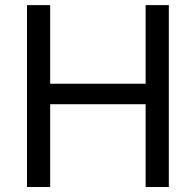

<svg xmlns="http://www.w3.org/2000/svg" viewBox="-20 -748 783 768"><path d="M87.9 -727.5H180.7V-413.1H562.5V-727.5H655.3V0H562.5V-331.1H180.7V0H87.9Z"/></svg>

Font: Raveo Variable
Style: Regular
Weight: 400
Designer: Jakub Foglar, Rasmus Andersson (Inter)
Foundry: Jakubfoglar.com
Version: Version 1.000;Glyphs 3.2.3 (3260)